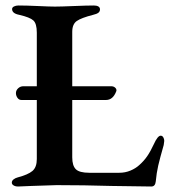

<svg xmlns="http://www.w3.org/2000/svg" viewBox="-20 -674 625 699"><path d="M578 -161 576 -146Q562 -97 556 -71Q550 -45 547 -13Q545 5 531 5Q498 5 386 3Q286 0 186 0Q184 0 94 3L46 5Q36 5 29.5 1Q23 -3 23 -9Q23 -16 29.5 -21Q36 -26 44 -28Q82 -38 98 -51.5Q114 -65 114 -95V-310H58Q49 -310 43.5 -318Q38 -326 38 -335Q38 -345 46 -352.5Q54 -360 65 -360H114V-555Q114 -588 101.5 -599.5Q89 -611 50 -620Q24 -625 24 -641Q24 -647 31 -650.5Q38 -654 47 -654Q75 -654 119 -652Q161 -650 180 -650Q201 -650 249 -652Q297 -654 322 -654Q332 -654 338 -650.5Q344 -647 344 -640Q344 -632 338 -627.5Q332 -623 319 -620Q276 -609 259.5 -597.5Q243 -586 243 -558V-360H385Q393 -360 398.5 -355.5Q404 -351 404 -345L403 -341Q391 -310 366 -310H243V-101Q243 -71 256 -58Q269 -45 305 -45H414Q436 -45 455 -53Q474 -61 487 -73Q504 -88 516 -105.5Q528 -123 540 -149Q554 -180 565 -180Q571 -180 574.5 -174Q578 -168 578 -161Z"/></svg>

Font: EB Garamond SemiBold
Style: Regular
Weight: 600
Designer: Georg Duffner and Octavio Pardo
Foundry: Georg Duffner
Version: Version 1.000